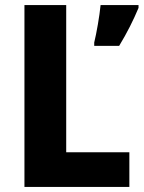

<svg xmlns="http://www.w3.org/2000/svg" viewBox="-20 -734 564 754"><path d="M76 0H488V-136H240V-714H76ZM524 -703V-714H375C371 -672 359 -603 350 -567V-554H448C479 -605 504 -655 524 -703Z"/></svg>

Font: Noto Sans Arabic UI SmCn XBd
Style: Regular
Weight: 800
Width: 4
Designer: Monotype Design Team, Nadine Chahine and Nizar Qandah
Foundry: Monotype Imaging Inc.
Version: Version 2.010